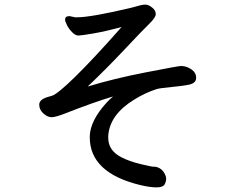

<svg xmlns="http://www.w3.org/2000/svg" viewBox="-20 -767 1040 832"><path d="M282 -697 306 -692H313Q375 -692 551 -734Q577 -741 588 -744Q599 -747 611 -747Q623 -747 639 -734.5Q655 -722 655 -706.5Q655 -691 626.5 -663.5Q598 -636 520 -553Q442 -470 360 -392Q471 -426 612 -453.5Q753 -481 764 -481H767Q790 -480 810 -466Q830 -452 830 -429.5Q830 -407 799 -400Q776 -395 724 -390Q672 -385 659 -381Q609 -365 561 -335Q455 -270 449 -178V-170Q449 -114 507 -85Q540 -68 589 -56Q638 -44 648 -44.5Q658 -45 670.5 -38.5Q683 -32 691.5 -18Q700 -4 700 8Q700 20 693 32.5Q686 45 658 45Q630 45 588 35Q369 -18 369 -172V-177Q371 -243 439 -319Q453 -335 470 -349Q386 -324 256 -273Q219 -259 203 -259Q187 -259 168.5 -275Q150 -291 150 -313.5Q150 -336 188 -347Q194 -349 205 -352Q229 -359 307.5 -436Q386 -513 507 -650Q437 -631 384.5 -622Q332 -613 319.5 -613Q307 -613 292.5 -627.5Q278 -642 270 -658.5Q262 -675 262 -682Q262 -697 280 -697Q281 -697 282 -697Z"/></svg>

Font: LXGW ZhenKai
Style: Regular
Weight: 400
Designer: LXGW / Fontworks Inc.
Foundry: LXGW / Fontworks Inc.
Version: Version 0.800;June 8, 2025